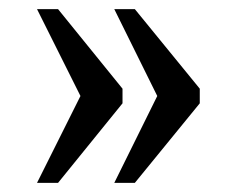

<svg xmlns="http://www.w3.org/2000/svg" viewBox="-20 -480 517 420"><path d="M230 -80 324 -270 230 -460H275L417 -286V-254L275 -80ZM61 -80 156 -270 61 -460H107L248 -286V-254L107 -80Z"/></svg>

Font: Noto Serif Khmer SemiCondensed
Style: Regular
Weight: 400
Width: 4
Designer: Danh Hong and the Monotype Design Team
Foundry: Monotype Imaging Inc.
Version: Version 2.004